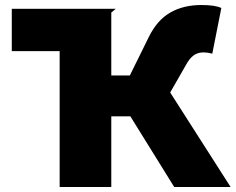

<svg xmlns="http://www.w3.org/2000/svg" viewBox="-20 -746 940 766"><path d="M27 -711H442L424 -696V-445H498L574 -599Q607 -666 659.5 -696Q712 -726 783 -726Q839 -726 863 -714L827 -532Q807 -537 792 -537Q769 -537 752.5 -525Q736 -513 722 -487L659 -377L900 0H675L500 -282H424V0H218V-542H27Z"/></svg>

Font: Nebula Sans Black
Style: Regular
Weight: 900
Designer: Paul D. Hunt for Adobe (as Source Sans)
Foundry: Nebula Entertainment & Broadcasting LLC
Version: Version 1.010